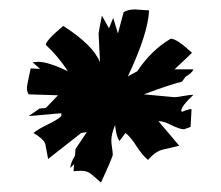

<svg xmlns="http://www.w3.org/2000/svg" viewBox="-20 -609 469 407"><path d="M364 -374 366 -372Q372 -375 384 -378L386 -377L384 -340Q371 -335 370 -335Q361 -335 344 -343.5Q327 -352 318 -352H316L360 -300Q342 -296 325.5 -292Q309 -288 294 -270Q283 -278 269.5 -299Q256 -320 246 -327L233 -310Q226 -321 224 -344Q216 -325 216 -311Q216 -306 217.5 -296Q219 -286 219 -281Q219 -276 194 -222Q183 -232 172 -241Q164 -247 152 -247Q145 -247 136 -246L137 -261L129 -253Q130 -265 139 -279L140 -293L164 -329L152 -327L82 -272Q79 -288 76 -304Q72 -315 51 -327Q60 -335 81 -345Q102 -355 110 -363V-369L41 -363L64 -379L77 -380L103 -407L41 -409Q37 -414 37 -423Q37 -427 45 -464L65 -463L49 -477L61 -478Q82 -478 124 -458Q103 -490 77 -514Q78 -524 114 -554Q177 -514 192 -477Q189 -537 189 -538Q189 -540 196 -576L211 -549L220 -571L230 -538L242 -583Q250 -589 267 -589Q265 -589 296 -587Q294 -538 251 -447L271 -458Q301 -503 342 -527Q355 -527 387 -497L350 -462H390Q388 -455 373 -446L366 -436Q338 -429 285 -409Q350 -403 349 -403Q356 -403 369 -405.5Q382 -408 389 -408H390Q365 -385 364 -374Z"/></svg>

Font: Ode an Erik AH
Style: Regular
Weight: 400
Designer: Andreas Höfeld
Foundry: Fontgrube AH
Version: Version 2.00